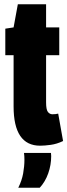

<svg xmlns="http://www.w3.org/2000/svg" viewBox="-20 -676 317 904"><path d="M169 10Q44 10 44 -175V-416H5V-541L44 -547L64 -656H197V-547H259V-416H197V-194Q197 -160 205.5 -149Q214 -138 227 -138Q242 -138 254 -141L277 -12Q248 2 219 6Q190 10 169 10ZM66 208Q83 174 89 140.5Q95 107 95 76Q95 68 94.5 59.5Q94 51 93 44H220Q220 47 220.5 51Q221 55 221 59Q221 101 207 140.5Q193 180 167 208Z"/></svg>

Font: Georama ExtraCondensed ExtraBold
Style: Regular
Weight: 800
Width: 2
Designer: Jean-Baptiste Levee
Foundry: Production Type
Version: Version 1.000